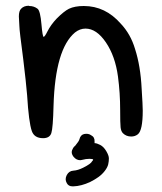

<svg xmlns="http://www.w3.org/2000/svg" viewBox="-20 -494 573 681"><path d="M261.7 0Q265.6 -15.6 278.3 -18.6Q293 -21.5 302.7 -14.6Q316.4 -7.8 315.4 7.8Q315.4 9.8 315.4 13.7Q323.2 13.7 335.4 20Q347.7 26.4 356.9 42Q366.2 57.6 366.2 67.9Q366.2 78.1 363.8 88.9Q361.3 99.6 351.6 112.3Q341.8 125 328.6 134.3Q315.4 143.6 299.8 151.4Q268.6 166 240.2 167Q238.3 167 237.3 167Q222.7 167 216.8 155.3Q212.9 148.4 212.9 141.6Q212.9 134.8 216.8 127Q224.6 112.3 240.2 111.3Q255.9 110.4 275.4 100.6Q302.7 86.9 306.6 78.1Q310.5 74.2 310.5 72.3Q309.6 69.3 297.4 69.3Q285.2 69.3 270.5 73.2Q267.6 74.2 264.6 74.2Q251 74.2 241.2 62.5Q234.4 53.7 234.4 45.9Q234.4 39.1 239.3 31.2Q241.2 27.3 247.1 22.5Q260.7 5.9 261.7 0ZM54.7 -462.9Q64.5 -473.6 82 -473.6Q83 -472.7 84 -472.7Q100.6 -472.7 113.3 -462.9Q123 -455.1 127 -408.2Q130.9 -363.3 134.8 -363.3Q138.7 -363.3 148.4 -382.8Q160.2 -406.2 181.6 -428.7Q207 -454.1 224.6 -462.9Q245.1 -472.7 277.3 -472.7Q353.5 -472.7 408.2 -410.2Q443.4 -373 459 -320.3Q478.5 -259.8 482.4 -179.7Q486.3 -119.1 486.3 -101.6Q486.3 -31.2 468.8 -17.6Q459 -9.8 445.3 -9.8Q427.7 -9.8 416 -21.5Q409.2 -28.3 407.7 -42.5Q406.2 -56.6 406.2 -103.5Q406.2 -164.1 398.4 -222.7Q388.7 -294.9 355.5 -343.8Q322.3 -392.6 283.2 -392.6Q263.7 -392.6 246.1 -378.9Q175.8 -320.3 169.9 -119.1Q168 -40 162.1 -22Q156.2 -3.9 132.8 -3.9Q101.6 -3.9 92.8 -29.3Q82 -60.5 76.2 -156.2Q72.3 -203.1 62.5 -283.2Q48.8 -386.7 48.8 -400.4Q46.9 -431.6 46.9 -435.5Q46.9 -455.1 54.7 -462.9Z"/></svg>

Font: sage sans
Style: Regular
Weight: 400
Version: Version 001.032